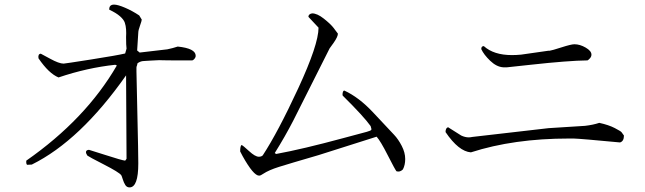

<svg xmlns="http://www.w3.org/2000/svg" viewBox="-20 -769 2800 833"><path d="M671 -508Q659 -508 641 -506.5Q623 -505 615 -505Q597 -505 587 -500.5Q577 -496 576 -493Q575 -490 575 -487Q572 -480 572 -476Q572 -472 572 -459Q572 -444 576 -274.5Q580 -105 580 -60Q580 44 542 44Q530 44 523.5 33.5Q517 23 512.5 8.5Q508 -6 506 -9Q496 -22 430.5 -55.5Q365 -89 359 -94Q353 -103 353 -109Q353 -118 366 -119Q368 -119 437.5 -96.5Q507 -74 523 -72L529 -80L527 -442Q328 -159 118 -55Q99 -54 98 -54Q93 -56 94 -72Q352 -252 487 -485L480 -488Q358 -475 234 -433Q192 -450 147 -516Q144 -535 157 -536Q158 -536 197 -514.5Q236 -493 256 -493Q261 -493 375.5 -511Q490 -529 523 -537L529 -558Q527 -571 527 -608Q528 -625 527 -641Q526 -657 521.5 -670.5Q517 -684 500.5 -698.5Q484 -713 454 -727Q453 -749 475 -749Q491 -749 522.5 -735.5Q554 -722 584 -702L595 -684Q595 -679 587.5 -658Q580 -637 580 -628L575 -550L586 -541L706 -555Q730 -560 751 -567Q829 -559 829 -527Q829 -520 823.5 -513.5Q818 -507 813 -507Q793 -507 762 -507Q731 -507 730 -507Q702 -507 687.5 -507.5Q673 -508 671 -508Z M1028 -140Q1034 -138 1060.5 -113.5Q1087 -89 1103 -89Q1114 -89 1120 -95Q1186 -196 1274 -386Q1362 -576 1362 -649L1318 -696Q1318 -708 1334 -711Q1356 -711 1384.5 -688.5Q1413 -666 1426.5 -649Q1440 -632 1446 -623Q1446 -610 1428 -584L1410 -559L1252 -245Q1217 -177 1172 -105L1178 -101Q1293 -122 1470 -170L1571 -197Q1588 -202 1590.5 -205Q1593 -208 1588 -222Q1558 -264 1468 -353Q1467 -355 1466 -356Q1466 -376 1474 -376Q1537 -347 1598 -282L1690 -184Q1708 -165 1723 -136Q1738 -107 1738 -79Q1738 -53 1728 -34Q1715 -21 1700 -26Q1693 -35 1662 -96Q1631 -157 1614 -176L1362 -96Q1235 -59 1190.5 -45Q1146 -31 1122 -15Q1111 -7 1104 -7Q1080 -7 1033 -91L1022 -112Q1022 -136 1028 -140Z M2365 -549Q2374 -550 2416 -563.5Q2458 -577 2472 -577Q2496 -577 2521 -562.5Q2546 -548 2546 -532Q2546 -523 2539 -515.5Q2532 -508 2529 -507Q2446 -506 2282 -488L2180 -477H2163Q2134 -479 2106.5 -505.5Q2079 -532 2068 -556Q2068 -569 2079 -569Q2122 -530 2201 -530Q2220 -530 2241 -532L2360 -549ZM2580 -236Q2621 -227 2647 -213.5Q2673 -200 2676.5 -195.5Q2680 -191 2687 -181Q2687 -156 2670 -151Q2501 -167 2469 -168H2448Q2209 -168 2023 -108Q1970 -112 1913 -196Q1913 -214 1924 -217L1981 -181Q1998 -173 2014 -173Q2020 -173 2030 -175L2360 -213L2518 -223Q2553 -227 2580 -236Z"/></svg>

Font: cwTeXMing
Style: Medium
Weight: 500
Version: Version 1.17